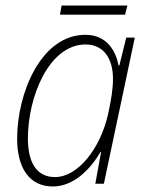

<svg xmlns="http://www.w3.org/2000/svg" viewBox="-20 -665 531 695"><path d="M197 -612H433L441 -645H203ZM171 10C248 10 308 -54 344 -115H346L325 0H356L468 -529H437L412 -428H409C399 -483 365 -539 289 -539C128 -539 42 -327 42 -163C42 -55 88 10 171 10ZM179 -24C115 -24 81 -73 81 -164C81 -314 157 -504 290 -504C352 -504 389 -457 389 -379C389 -343 382 -300 371 -251C343 -127 262 -24 179 -24Z"/></svg>

Font: Noto Sans SemiCondensed ExtraLight
Style: Italic
Weight: 200
Width: 4
Italic angle: -12°
Designer: Monotype Design Team
Foundry: Monotype Imaging Inc.
Version: Version 2.013